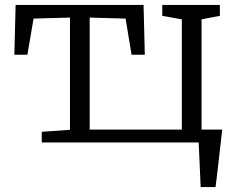

<svg xmlns="http://www.w3.org/2000/svg" viewBox="-20 -575 962 775"><path d="M148.5 0V-43L262.5 -51V-504L115.5 -500L90.5 -354H38L43 -555H559.5L564.5 -354H511L487 -500L342 -504V-52H714V-497L635 -511V-555H867.5V-511L793.5 -497V0ZM790 180Q789 157.5 788 135Q787 112.5 786 90Q785 67.5 784 45Q783 22.5 782 0L747 -52H877Q874.5 -29 871.8 -5.8Q869 17.5 866.5 40.8Q864 64 861.2 87.2Q858.5 110.5 855.8 133.8Q853 157 850 180Z"/></svg>

Font: Merriweather 7pt Light
Style: Regular
Weight: 300
Designer: Eben Sorkin
Foundry: Eben Sorkin
Version: Version 2.200;gftools[0.9.31]